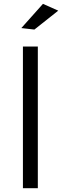

<svg xmlns="http://www.w3.org/2000/svg" viewBox="-20 -986 325 1006"><path d="M205.1 -965.8 285.2 -930.2 160.2 -831.1 91.8 -838.9ZM100.1 -742.2H178.2V0H100.1Z"/></svg>

Font: Montserrat-Arabic Light
Style: Regular
Weight: 300
Designer: Mohamed Gaber
Foundry: Kief Type Foundry
Version: Version 5.008;PS 005.008;hotconv 1.0.88;makeotf.lib2.5.64775